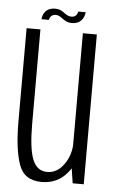

<svg xmlns="http://www.w3.org/2000/svg" viewBox="-51 -720 457 761"><g transform="rotate(5 177.5 -339.5)"><path d="M267 0H311V-596H255.5V-74.5ZM86.5 -596.5H31.5V-223Q31.5 -117.5 52.5 -56Q73.5 5.5 143 5.5Q206 5.5 244.5 -40.5Q283 -86.5 283 -143L256 -163Q256 -112.5 229 -74.2Q202 -36 162 -36Q121 -36 103.8 -79.8Q86.5 -123.5 86.5 -222ZM208 -632.5Q220.5 -632.5 228.8 -635.8Q237 -639 242.8 -644.2Q248.5 -649.5 252 -655.8Q255.5 -662 257.2 -668.5Q259 -675 259 -680H229.5Q229 -675.5 226.5 -670Q224 -664.5 218.2 -661Q212.5 -657.5 205 -657.5Q195 -657.5 187.8 -661.5Q180.5 -665.5 173.5 -670.8Q166.5 -676 158.5 -679.8Q150.5 -683.5 139 -683.5Q127.5 -683.5 118.8 -680.8Q110 -678 104.2 -673Q98.5 -668 94.8 -661.8Q91 -655.5 89.2 -649.2Q87.5 -643 87 -637H116.5Q117.5 -641.5 120.2 -647Q123 -652.5 128.5 -655.8Q134 -659 142.5 -659Q151 -659 157.8 -655Q164.5 -651 171.5 -645.8Q178.5 -640.5 187 -636.5Q195.5 -632.5 208 -632.5Z"/></g></svg>

Font: Anybody Condensed Light
Style: Regular
Weight: 300
Width: 3
Designer: Tyler Finck
Foundry: Etcetera Type Company
Version: Version 1.113;gftools[0.9.25]